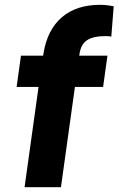

<svg xmlns="http://www.w3.org/2000/svg" viewBox="-20 -777 492 797"><path d="M82 0 140 -416H49L67 -546H159L161 -558Q177 -654 237 -705.5Q297 -757 396 -757Q412 -757 427 -755Q442 -753 452 -751L442 -625Q432 -627 425 -627Q418 -627 413 -627Q368 -627 342 -610.5Q316 -594 310 -553L309 -546H426L408 -416H291L233 0Z"/></svg>

Font: Plus Jakarta Sans ExtraBold
Style: Italic
Weight: 800
Italic angle: -8°
Designer: Gumpita Rahayu
Foundry: Tokotype
Version: Version 2.071; ttfautohint (v1.8.4.7-5d5b);gftools[0.9.29]